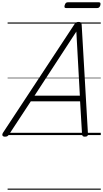

<svg xmlns="http://www.w3.org/2000/svg" viewBox="-67 -1189 907 1690"><path d="M-23 14Q-39 14 -44.5 5Q-50 -4 -41 -20L588 -975Q596 -987 603.5 -991.5Q611 -996 626 -996Q639 -996 645 -990.5Q651 -985 652 -969L707 -14Q709 0 702.5 7Q696 14 680 14Q666 14 661 8.5Q656 3 655 -10L638 -297H204L15 -9Q6 5 -1.5 9.5Q-9 14 -23 14ZM237 -347H636L605 -911ZM516 -1118Q504 -1118 501.5 -1124.5Q499 -1131 502 -1142Q506 -1156 512.5 -1162.5Q519 -1169 530 -1169H802Q814 -1169 816.5 -1162Q819 -1155 816 -1142Q812 -1130 805.5 -1124Q799 -1118 787 -1118ZM0 471H820V481H0ZM0 -20H820V0H0ZM0 -505H820V-500H0ZM0 -991H820V-981H0Z"/></svg>

Font: Playwrite IE Guides
Style: Regular
Weight: 400
Designer: Veronika Burian, José Scaglione
Foundry: TypeTogether
Version: Version 1.003